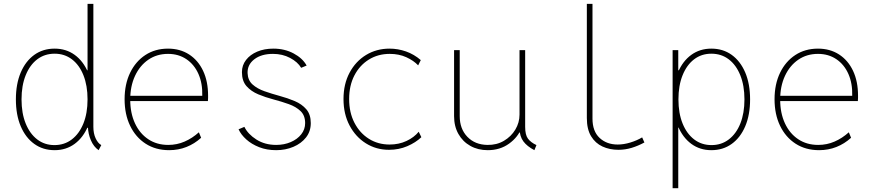

<svg xmlns="http://www.w3.org/2000/svg" viewBox="-20 -772 4540 997"><path d="M492.2 7.8Q466.8 -9.3 452.1 -43.2Q437.5 -77.1 436.5 -114.3L440.4 -108.4H426.8L440.4 -143.6V-369.1L423.8 -407.2H434.6V-752H464.8V-113.3Q464.8 -79.1 476.6 -53.7Q488.3 -28.3 505.9 -18.6ZM263.7 7.8Q203.1 7.8 158 -24.7Q112.8 -57.1 87.6 -116.5Q62.5 -175.8 62.5 -255.9Q62.5 -335.9 87.6 -395.3Q112.8 -454.6 158 -487.1Q203.1 -519.5 263.7 -519.5Q323.2 -519.5 367.9 -487.1Q412.6 -454.6 437.3 -395.8Q461.9 -336.9 461.9 -257.8Q461.9 -177.2 437.3 -117.7Q412.6 -58.1 367.9 -25.1Q323.2 7.8 263.7 7.8ZM262.7 -18.6Q314.5 -18.6 353 -48.1Q391.6 -77.6 413.1 -130.9Q434.6 -184.1 434.6 -255.9Q434.6 -327.6 413.3 -381.1Q392.1 -434.6 353.5 -463.9Q314.9 -493.2 263.7 -493.2Q211.9 -493.2 173.3 -463.9Q134.8 -434.6 113.3 -381.1Q91.8 -327.6 91.8 -255.9Q91.8 -184.1 113.3 -130.9Q134.8 -77.6 173.1 -48.1Q211.4 -18.6 262.7 -18.6Z M858.4 7.8Q788.6 7.8 736.6 -25.6Q684.6 -59.1 655.8 -118.7Q627 -178.2 627 -256.8Q627 -334.5 655.5 -393.8Q684.1 -453.1 734.9 -486.3Q785.6 -519.5 852.5 -519.5Q915 -519.5 961.9 -489.3Q1008.8 -459 1034.7 -404.1Q1060.5 -349.1 1060.5 -275.4Q1060.5 -273.4 1060.5 -263.7Q1060.5 -253.9 1059.6 -247.1H650.4V-274.4H1030.3Q1032.2 -338.9 1010.5 -387.9Q988.8 -437 948 -464.6Q907.2 -492.2 852.5 -492.2Q794.4 -492.2 750.2 -461.9Q706.1 -431.6 681.2 -378.2Q656.2 -324.7 656.2 -254.9Q656.2 -185.1 680.7 -132.1Q705.1 -79.1 749.5 -49.3Q793.9 -19.5 853.5 -19.5Q898.9 -19.5 938.7 -36.9Q978.5 -54.2 1012.7 -85L1024.4 -56.6Q990.2 -25.4 948.2 -8.8Q906.2 7.8 858.4 7.8Z M1414.1 7.8Q1365.2 7.8 1325.7 -7.8Q1286.1 -23.4 1258.8 -48.1Q1231.4 -72.8 1218.8 -100.6L1249 -113.3Q1267.6 -75.2 1311.5 -47.4Q1355.5 -19.5 1414.1 -19.5Q1455.6 -19.5 1489.7 -34.2Q1523.9 -48.8 1544.2 -74.5Q1564.5 -100.1 1564.5 -132.8Q1564.5 -172.4 1540.8 -195.1Q1517.1 -217.8 1479.7 -231.2Q1442.4 -244.6 1400.4 -255.6Q1358.4 -266.6 1321 -282.2Q1283.7 -297.9 1260 -324.7Q1236.3 -351.6 1236.3 -397.5Q1236.3 -433.1 1257.6 -460.7Q1278.8 -488.3 1315.7 -503.9Q1352.5 -519.5 1399.4 -519.5Q1458 -519.5 1504.6 -494.6Q1551.3 -469.7 1572.3 -431.6L1543.9 -419.9Q1525.9 -450.2 1486.3 -471.2Q1446.8 -492.2 1397.5 -492.2Q1336.9 -492.2 1300.5 -464.1Q1264.2 -436 1265.6 -392.6Q1267.1 -355 1291.5 -333.3Q1315.9 -311.5 1353.3 -298.3Q1390.6 -285.2 1432.1 -273.9Q1473.6 -262.7 1510.5 -247.1Q1547.4 -231.4 1570.6 -204.6Q1593.8 -177.7 1593.8 -132.8Q1593.8 -89.8 1569.1 -58.3Q1544.4 -26.9 1503.4 -9.5Q1462.4 7.8 1414.1 7.8Z M2000 5.9Q1933.6 5.9 1880.1 -27.6Q1826.7 -61 1795.2 -120.4Q1763.7 -179.7 1763.7 -257.8Q1763.7 -335.4 1795.2 -394.5Q1826.7 -453.6 1880.9 -486.6Q1935.1 -519.5 2002.9 -519.5Q2046.4 -519.5 2088.1 -504.9Q2129.9 -490.2 2165 -460L2151.4 -432.6Q2127.9 -457.5 2089.8 -474.9Q2051.8 -492.2 2003.9 -492.2Q1942.9 -492.2 1895.3 -462.6Q1847.7 -433.1 1820.3 -380.4Q1793 -327.6 1793 -257.8Q1793 -187.5 1820.6 -134.3Q1848.1 -81.1 1895.5 -51.3Q1942.9 -21.5 2002.9 -21.5Q2051.3 -21.5 2090.8 -40Q2130.4 -58.6 2154.3 -87.9L2168 -59.6Q2138.7 -31.7 2095 -12.9Q2051.3 5.9 2000 5.9Z M2512.7 7.8Q2461.9 7.8 2422.4 -14.4Q2382.8 -36.6 2360.4 -76.4Q2337.9 -116.2 2337.9 -168.9V-511.7H2367.2V-168.9Q2367.2 -103 2406.7 -61.8Q2446.3 -20.5 2510.7 -19.5Q2559.1 -18.6 2596.7 -40.8Q2634.3 -63 2656 -99.1Q2677.7 -135.3 2677.7 -176.8V-511.7H2707V-113.3Q2707 -71.8 2721.4 -52.2Q2735.8 -32.7 2765.6 -18.6L2754.9 7.8Q2716.8 -12.2 2697.8 -37.8Q2678.7 -63.5 2677.7 -103.5L2692.4 -84H2668L2688.5 -108.4Q2670.4 -60.1 2623.5 -26.1Q2576.7 7.8 2512.7 7.8Z M3191.4 5.9Q3145.5 5.9 3108.4 -11.2Q3071.3 -28.3 3049.3 -64.7Q3027.3 -101.1 3027.3 -159.2V-752H3056.6V-156.2Q3056.6 -90.3 3093.5 -55.9Q3130.4 -21.5 3187.5 -21.5Q3219.2 -21.5 3253.4 -32Q3287.6 -42.5 3314.5 -58.6L3326.2 -32.2Q3293.9 -14.6 3260.3 -4.4Q3226.6 5.9 3191.4 5.9Z M3472.7 205.1V-511.7H3502V-407.2H3515.6L3498 -365.2V-161.1L3513.7 -109.4H3502V205.1ZM3673.8 7.8Q3614.3 7.8 3569.6 -25.1Q3524.9 -58.1 3500.2 -117.7Q3475.6 -177.2 3475.6 -257.8Q3475.6 -336.9 3500.2 -395.8Q3524.9 -454.6 3569.6 -487.1Q3614.3 -519.5 3673.8 -519.5Q3734.4 -519.5 3779.5 -487.1Q3824.7 -454.6 3849.9 -395.3Q3875 -335.9 3875 -255.9Q3875 -175.8 3849.9 -116.5Q3824.7 -57.1 3779.5 -24.7Q3734.4 7.8 3673.8 7.8ZM3674.8 -18.6Q3726.1 -18.6 3764.6 -48.1Q3803.2 -77.6 3824.5 -130.9Q3845.7 -184.1 3845.7 -255.9Q3845.7 -327.6 3824.2 -381.1Q3802.7 -434.6 3764.2 -463.9Q3725.6 -493.2 3673.8 -493.2Q3622.6 -493.2 3584.2 -463.9Q3545.9 -434.6 3524.4 -381.1Q3502.9 -327.6 3502.9 -255.9Q3502.9 -184.1 3524.4 -130.9Q3545.9 -77.6 3584.5 -48.1Q3623 -18.6 3674.8 -18.6Z M4233.4 7.8Q4163.6 7.8 4111.6 -25.6Q4059.6 -59.1 4030.8 -118.7Q4002 -178.2 4002 -256.8Q4002 -334.5 4030.5 -393.8Q4059.1 -453.1 4109.9 -486.3Q4160.6 -519.5 4227.5 -519.5Q4290 -519.5 4336.9 -489.3Q4383.8 -459 4409.7 -404.1Q4435.5 -349.1 4435.5 -275.4Q4435.5 -273.4 4435.5 -263.7Q4435.5 -253.9 4434.6 -247.1H4025.4V-274.4H4405.3Q4407.2 -338.9 4385.5 -387.9Q4363.8 -437 4323 -464.6Q4282.2 -492.2 4227.5 -492.2Q4169.4 -492.2 4125.2 -461.9Q4081.1 -431.6 4056.2 -378.2Q4031.2 -324.7 4031.2 -254.9Q4031.2 -185.1 4055.7 -132.1Q4080.1 -79.1 4124.5 -49.3Q4168.9 -19.5 4228.5 -19.5Q4273.9 -19.5 4313.7 -36.9Q4353.5 -54.2 4387.7 -85L4399.4 -56.6Q4365.2 -25.4 4323.2 -8.8Q4281.2 7.8 4233.4 7.8Z"/></svg>

Font: Reddit Mono ExtraLight
Style: Regular
Weight: 250
Monospace: yes
Designer: Stephen Hutchings
Foundry: Reddit
Version: Version 1.014